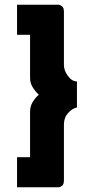

<svg xmlns="http://www.w3.org/2000/svg" viewBox="-20 -760 384 811"><path d="M52 -613V-740H227Q233 -740 241.5 -734Q250 -728 250 -710V-486Q250 -462 267 -439Q284 -416 305 -416V-306Q285 -302 267.5 -282.5Q250 -263 250 -234V1Q250 19 242 25Q234 31 227 31H52V-96H107V-288Q107 -311 118 -329Q129 -347 144 -360Q129 -374 118 -391.5Q107 -409 107 -432V-613Z"/></svg>

Font: Raleway ExtraBold
Style: Regular
Weight: 800
Designer: Matt McInerney, Pablo Impallari, Rodrigo Fuenzalida
Foundry: Matt McInerney, Pablo Impallari, Rodrigo Fuenzalida
Version: Version 4.026